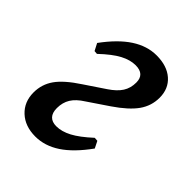

<svg xmlns="http://www.w3.org/2000/svg" viewBox="-145 -544 634 634"><g transform="rotate(45 171.5 -227.5)"><path d="M280 -126 292 -102Q251 -45 210 -18Q169 9 125 9Q77 9 47.5 -18.5Q18 -46 18 -90Q18 -128 39.5 -158.5Q61 -189 113 -223L183 -270Q210 -288 222.5 -307.5Q235 -327 235 -353Q235 -392 193 -392Q168 -392 140.5 -377.5Q113 -363 76 -328L64 -329L51 -354Q92 -410 133.5 -437Q175 -464 219 -464Q268 -464 296.5 -439Q325 -414 325 -372Q325 -334 303 -303Q281 -272 231 -238L160 -190Q133 -173 121 -153.5Q109 -134 109 -108Q109 -86 119.5 -75Q130 -64 150 -64Q175 -64 202.5 -78.5Q230 -93 267 -127Z"/></g></svg>

Font: Alegreya Medium
Style: Italic
Weight: 500
Italic angle: -7°
Designer: Juan Pablo del Peral
Foundry: Huerta Tipografica
Version: Version 2.008; ttfautohint (v1.8)